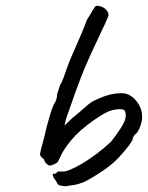

<svg xmlns="http://www.w3.org/2000/svg" viewBox="-20 -673 520 676"><path d="M181 -341 192 -375Q197 -379 210.5 -418.5Q224 -458 236 -484Q272 -564 286 -603Q292 -612 299 -624Q313 -650 318 -652Q326 -654 338.5 -649Q351 -644 357.5 -634Q364 -624 361 -615Q358 -606 321.5 -529Q285 -452 266 -403Q247 -354 232 -310Q217 -266 212 -253L207 -231L232 -255Q244 -264 270 -287Q296 -310 302.5 -314Q309 -318 332 -328Q371 -345 408 -345Q445 -345 470 -303Q494 -258 463 -206Q448 -195 447 -183Q446 -171 396 -116Q370 -89 327.5 -62Q285 -35 269 -29.5Q253 -24 243 -22Q218 -19 211 -17Q191 -19 186.5 -22Q182 -25 176 -38Q164 -51 166 -61Q178 -61 180 -65Q180 -71 199 -69Q218 -67 269 -97Q320 -127 371 -174Q408 -222 417.5 -244Q427 -266 420 -281Q418 -291 390.5 -288Q363 -285 335 -266Q227 -199 190 -116L185 -106Q185 -102 173.5 -96Q162 -90 154 -90Q138 -97 135 -112Q121 -122 121 -129.5Q121 -137 135 -187Q143 -225 155.5 -266Q168 -307 173 -311Q181 -325 181 -341Z"/></svg>

Font: Caveat
Style: Regular
Weight: 400
Designer: Pablo Impallari
Foundry: Creative Lab NY
Version: Version 1.096; ttfautohint (v1.3)